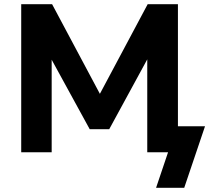

<svg xmlns="http://www.w3.org/2000/svg" viewBox="-20 -725 996 914"><path d="M723 169 780 0H681V-488L702 -481L500 -110H407L205 -479L226 -486V0H81V-705H228L477 -238H434L683 -705H827V-124H956L857 169Z"/></svg>

Font: Nunito Sans 10pt ExtraBold
Style: Regular
Weight: 800
Designer: Vernon Adams
Foundry: Vernon Adams
Version: Version 3.101;gftools[0.9.27]